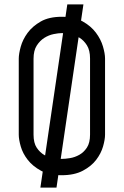

<svg xmlns="http://www.w3.org/2000/svg" viewBox="-20 -785 561 870"><path d="M388 -520Q388 -557 374 -579.5Q360 -602 339.5 -614.5Q319 -627 297 -631Q275 -635 260 -635Q245 -635 223 -630.5Q201 -626 181 -613.5Q161 -601 146.5 -578.5Q132 -556 132 -519V-175Q132 -137 146.5 -115.5Q161 -94 181 -82.5Q201 -71 223 -68Q245 -65 260 -65Q275 -65 297 -68.5Q319 -72 339.5 -83.5Q360 -95 374 -116.5Q388 -138 388 -175ZM456 -175Q456 -153 447 -121.5Q438 -90 416 -61Q394 -32 355.5 -11.5Q317 9 259 9Q203 9 165.5 -11.5Q128 -32 105.5 -61Q83 -90 74 -121.5Q65 -153 65 -175V-519Q65 -541 74 -573.5Q83 -606 105 -636Q127 -666 164.5 -687.5Q202 -709 260 -709Q317 -709 354.5 -688Q392 -667 414.5 -637Q437 -607 446.5 -574.5Q456 -542 456 -520ZM358 -765 236 65H163L285 -765Z"/></svg>

Font: Marvel
Style: Bold
Weight: 700
Designer: Carolina Trebol
Foundry: Carolina Trebol
Version: Version 1.001